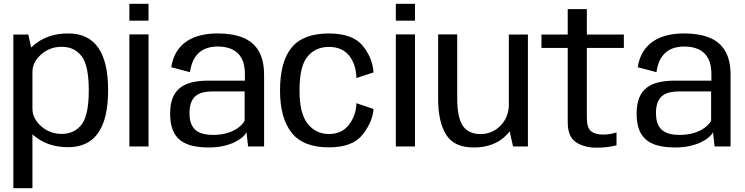

<svg xmlns="http://www.w3.org/2000/svg" viewBox="-20 -775 3944 1016"><path d="M50.7 221H151.6V-491.6L129.8 -592.4H50.7ZM340.5 3.8Q447.2 3.8 499.6 -71.8Q552.1 -147.3 552.1 -297.4Q552.1 -447.8 499.6 -522.9Q447.2 -598.1 340.5 -598.1Q243.6 -598.1 175.7 -549.2Q107.7 -500.3 107.7 -447.7L151.6 -394.5Q151.6 -445.9 197.4 -486.6Q243.3 -527.4 306.7 -527.4Q373.4 -527.4 411.6 -477.9Q449.8 -428.4 449.8 -297Q449.8 -165 411.6 -115.8Q373.4 -66.5 306.7 -66.5Q243.3 -66.5 197.4 -107.3Q151.6 -148 151.6 -200.3L107.7 -146.2Q107.7 -93.5 175.7 -44.9Q243.6 3.8 340.5 3.8Z M664.6 0H766V-593H664.6ZM664.6 -754.8V-665.6H766V-754.8Z M1084.2 5.3Q1127.4 5.3 1161.6 -2.4Q1195.8 -10.1 1221 -22.4Q1246.1 -34.6 1262.1 -48.5Q1278.1 -62.3 1284.4 -75.2L1292.8 0H1377.5V-377.2Q1377.5 -457 1348.8 -505.4Q1320.1 -553.9 1265.1 -576Q1210.2 -598.1 1130.9 -598.1Q1084.1 -598.1 1043.1 -588.4Q1002 -578.6 969.7 -557.7Q937.3 -536.7 915.6 -502.5Q893.9 -468.4 886.1 -419.3L985.2 -393.1Q992.3 -442.3 1012.2 -472.1Q1032.1 -501.9 1062.5 -515.4Q1093 -528.9 1131.3 -528.9Q1176.2 -528.9 1208.5 -513.9Q1240.9 -499 1258.4 -466.7Q1276 -434.4 1276 -381.8V-348.3H1082.3Q1035.9 -348.3 998.5 -339.9Q961.1 -331.5 934.7 -311.7Q908.3 -291.9 894.3 -258.3Q880.3 -224.7 880.3 -173.7Q880.3 -120.7 894.7 -85.9Q909.1 -51.1 936.2 -31.1Q963.3 -11.1 1000.6 -2.9Q1038 5.3 1084.2 5.3ZM1106.1 -61.1Q1080.4 -61.1 1058 -66.2Q1035.7 -71.3 1018.6 -83.9Q1001.6 -96.4 992.2 -119Q982.8 -141.6 982.8 -177.3Q982.8 -212.6 992.4 -235.2Q1001.9 -257.7 1018.8 -269.8Q1035.6 -281.9 1058 -286.6Q1080.4 -291.4 1105.8 -291.4H1274.5V-136.8Q1265.8 -118.7 1243.3 -101.1Q1220.9 -83.5 1186.3 -72.3Q1151.7 -61.1 1106.1 -61.1Z M1720.5 4.8Q1845.2 4.8 1898.3 -62Q1951.4 -128.7 1956.6 -198L1866.1 -229Q1864 -163.3 1826.3 -114.6Q1788.7 -65.9 1720.5 -65.9Q1651.6 -65.9 1608.2 -119.9Q1564.9 -173.9 1564.9 -295.9Q1564.9 -425.8 1607.7 -476.3Q1650.5 -526.8 1720.5 -526.8Q1789.2 -526.8 1826.6 -481.7Q1864 -436.6 1866.1 -362L1956.6 -391.8Q1951.4 -469.9 1898.4 -533.9Q1845.5 -597.9 1720.5 -597.9Q1584.1 -597.9 1523 -523.1Q1461.8 -448.3 1461.8 -295.9Q1461.8 -150.5 1523 -72.9Q1584.1 4.8 1720.5 4.8Z M2074.6 0H2176V-593H2074.6ZM2074.6 -754.8V-665.6H2176V-754.8Z M2694.8 0H2773.5V-592.4H2672.6V-100.2ZM2399.4 -593H2298.5V-251Q2298.5 -130.1 2340.7 -62.4Q2383 5.4 2486.8 5.4Q2595.2 5.4 2658.9 -59.3Q2722.5 -124.1 2722.5 -196.3L2673 -226.1Q2673 -156.1 2629.3 -110.8Q2585.5 -65.6 2522.3 -65.6Q2459.8 -65.6 2429.6 -108.6Q2399.4 -151.6 2399.4 -254.9Z M3137.6 6.5Q3192.5 6.5 3242.4 -5.8V-74.3Q3207.9 -62.8 3171.3 -62.8Q3130.4 -62.8 3107.9 -80.4Q3085.4 -98 3085.4 -152.7V-521.5H3281.3V-592.4H3085.4V-726.6H2984.2V-592.4H2845.3V-521.5H2984.2V-129.1Q2984.2 -50.8 3028.2 -22.2Q3072.1 6.5 3137.6 6.5Z M3552.7 5.3Q3595.9 5.3 3630.1 -2.4Q3664.3 -10.1 3689.5 -22.4Q3714.6 -34.6 3730.6 -48.5Q3746.6 -62.3 3752.9 -75.2L3761.3 0H3846V-377.2Q3846 -457 3817.3 -505.4Q3788.6 -553.9 3733.6 -576Q3678.7 -598.1 3599.4 -598.1Q3552.6 -598.1 3511.6 -588.4Q3470.5 -578.6 3438.2 -557.7Q3405.8 -536.7 3384.1 -502.5Q3362.4 -468.4 3354.6 -419.3L3453.7 -393.1Q3460.8 -442.3 3480.7 -472.1Q3500.6 -501.9 3531 -515.4Q3561.5 -528.9 3599.8 -528.9Q3644.7 -528.9 3677 -513.9Q3709.4 -499 3726.9 -466.7Q3744.5 -434.4 3744.5 -381.8V-348.3H3550.8Q3504.4 -348.3 3467 -339.9Q3429.6 -331.5 3403.2 -311.7Q3376.8 -291.9 3362.8 -258.3Q3348.8 -224.7 3348.8 -173.7Q3348.8 -120.7 3363.2 -85.9Q3377.6 -51.1 3404.7 -31.1Q3431.8 -11.1 3469.1 -2.9Q3506.5 5.3 3552.7 5.3ZM3574.6 -61.1Q3548.9 -61.1 3526.5 -66.2Q3504.2 -71.3 3487.1 -83.9Q3470.1 -96.4 3460.7 -119Q3451.3 -141.6 3451.3 -177.3Q3451.3 -212.6 3460.9 -235.2Q3470.4 -257.7 3487.3 -269.8Q3504.1 -281.9 3526.5 -286.6Q3548.9 -291.4 3574.3 -291.4H3743V-136.8Q3734.3 -118.7 3711.8 -101.1Q3689.4 -83.5 3654.8 -72.3Q3620.2 -61.1 3574.6 -61.1Z"/></svg>

Font: Anybody Thin
Style: Regular
Weight: 100
Designer: Tyler Finck
Foundry: Etcetera Type Company
Version: Version 1.114;gftools[0.9.25]